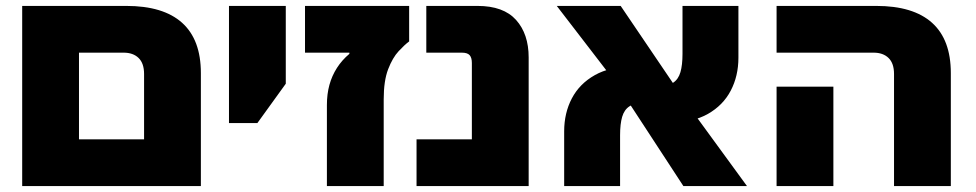

<svg xmlns="http://www.w3.org/2000/svg" viewBox="-20 -629 3299 649"><path d="M55 0V-609H407Q532 -609 595.5 -552Q659 -495 659 -382V0ZM247 -158H467V-379Q467 -415 448.5 -433Q430 -451 398 -451H247Z M754 -213V-609H946V-346L850 -213Z M1085 0V-274Q1085 -311 1093.5 -342Q1102 -373 1119 -399.5Q1136 -426 1161 -447V-451H1011V-609H1363V-489Q1348 -478 1327.5 -456Q1307 -434 1292 -395Q1277 -356 1277 -293V0Z M1388 0V-158H1575V-416Q1575 -434 1567.5 -442.5Q1560 -451 1541 -451H1421V-609H1594Q1682 -609 1724.5 -561.5Q1767 -514 1767 -435V0Z M2290 0 2062 -349 1862 -609H2078L2305 -274L2505 0ZM1887 0V-185Q1887 -247 1913 -296.5Q1939 -346 1990.5 -375Q2042 -404 2117 -404L2157 -281Q2125 -281 2107.5 -269.5Q2090 -258 2083 -234Q2076 -210 2076 -172V0ZM2246 -215 2206 -338Q2238 -338 2255.5 -349.5Q2273 -361 2280 -385Q2287 -409 2287 -447V-609H2476V-434Q2476 -372 2450 -322.5Q2424 -273 2373 -244Q2322 -215 2246 -215Z M3002 0V-379Q3002 -415 2983.5 -433Q2965 -451 2933 -451H2605V-609H2942Q3067 -609 3130.5 -552Q3194 -495 3194 -382V0ZM2605 0V-336H2797V0Z"/></svg>

Font: Noto Sans Hebrew Black
Style: Regular
Weight: 900
Designer: Monotype Design Team
Foundry: Monotype Imaging Inc.
Version: Version 2.003